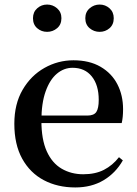

<svg xmlns="http://www.w3.org/2000/svg" viewBox="-20 -808 602 844"><path d="M311 16Q233 16 172.5 -16Q112 -48 77.5 -110.5Q43 -173 43 -264Q43 -351 79.5 -413.5Q116 -476 175.5 -509.5Q235 -543 303 -543Q373 -543 422 -514.5Q471 -486 496 -437.5Q521 -389 521 -328Q521 -292 515 -267H93V-300H364Q393 -300 403.5 -316Q414 -332 414 -369Q414 -434 383.5 -472Q353 -510 299 -510Q261 -510 230 -484Q199 -458 180.5 -406Q162 -354 162 -277Q162 -195 185.5 -143Q209 -91 251 -66.5Q293 -42 346 -42Q399 -42 437 -61.5Q475 -81 503 -117L520 -103Q488 -47 435 -15.5Q382 16 311 16ZM187 -668Q162 -668 143.5 -684Q125 -700 125 -728Q125 -755 143.5 -771.5Q162 -788 187 -788Q212 -788 231 -771.5Q250 -755 250 -728Q250 -700 231 -684Q212 -668 187 -668ZM418 -668Q393 -668 374 -684Q355 -700 355 -728Q355 -755 374 -771.5Q393 -788 418 -788Q443 -788 461.5 -771.5Q480 -755 480 -728Q480 -700 461.5 -684Q443 -668 418 -668Z"/></svg>

Font: Noto Serif KR ExtraLight SemiBold
Style: Regular
Weight: 600
Version: Version 2.002-H1;hotconv 1.1.0;makeotfexe 2.6.0